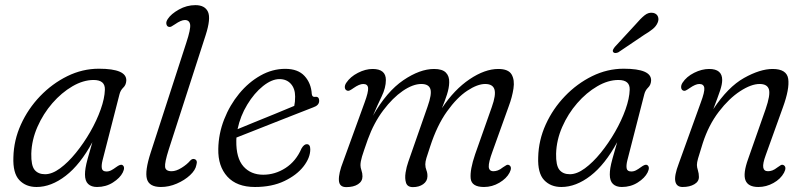

<svg xmlns="http://www.w3.org/2000/svg" viewBox="-20 -738 3233 767"><path d="M389.5 -97Q384.5 -76.5 387 -64.8Q389.5 -53 405.5 -53Q415.5 -53 424.5 -57.8Q433.5 -62.5 443.5 -70Q461 -83 468.5 -79Q481.5 -71.5 470.5 -49Q459.5 -27 431.2 -9Q403 9 367.5 9Q345 9 332.2 -3Q319.5 -15 319.5 -41Q319.5 -53 321.8 -67.2Q324 -81.5 330.5 -105.2Q337 -129 349 -170Q300.5 -80.5 242.5 -35.8Q184.5 9 126 9Q83 9 57 -18.8Q31 -46.5 33.5 -110Q35 -177.5 63.5 -240.5Q92 -303.5 140.2 -353.8Q188.5 -404 249 -433.8Q309.5 -463.5 375 -463.5Q487 -463.5 484.5 -415.5Q483.5 -398.5 472.5 -388Q461.5 -377.5 457.5 -362ZM105 -124Q104 -77 118.2 -59.5Q132.5 -42 160 -42Q188 -42 220 -65.5Q252 -89 283.2 -127.5Q314.5 -166 340.5 -211.2Q366.5 -256.5 382.2 -300.8Q398 -345 399 -379.5Q400.5 -418.5 354 -418.5Q312.5 -418.5 269.2 -393.2Q226 -368 189.2 -325.8Q152.5 -283.5 129.5 -231Q106.5 -178.5 105 -124Z M801.5 -597.5 654 -140.5Q637.5 -88.5 639.5 -71.2Q641.5 -54 665.5 -54Q683.5 -54 705.2 -67.5Q727 -81 740 -96.5Q748 -105 756.5 -102.5Q770.5 -98.5 764.5 -79Q761 -58.5 739.2 -38.2Q717.5 -18 686.2 -4.5Q655 9 623 9Q576 9 567 -22.8Q558 -54.5 582 -128.5L724 -566.5Q742.5 -622.5 739.5 -640.2Q736.5 -658 718.5 -658Q703.5 -658 679 -641Q672 -636 664.8 -632.2Q657.5 -628.5 651 -632Q646 -634.5 644.5 -643Q643 -651.5 650.5 -662.5Q663.5 -682.5 694.8 -700Q726 -717.5 760.5 -717.5Q798.5 -717.5 810.8 -690.8Q823 -664 801.5 -597.5Z M1219.5 -141.5Q1219.5 -108 1192.5 -73.2Q1165.5 -38.5 1116 -14.8Q1066.5 9 998.5 9Q926 9 888.2 -32.5Q850.5 -74 852 -143Q853 -204 875.5 -261.2Q898 -318.5 935.5 -364Q973 -409.5 1020.5 -436.2Q1068 -463 1119.5 -463Q1170.5 -463 1196.8 -434.2Q1223 -405.5 1225.5 -362.5Q1227 -349.5 1238.5 -351Q1255 -353.5 1255 -335Q1255 -317 1231 -309Q1198 -296 1155.5 -279.5Q1113 -263 1069 -245.5Q1025 -228 986.8 -213Q948.5 -198 924.5 -188.5Q924 -182.5 924 -176Q923 -106.5 952.5 -73.2Q982 -40 1031.5 -40Q1079 -40 1120.8 -67Q1162.5 -94 1184.5 -145Q1194.5 -162 1205.5 -162Q1219.5 -162 1219.5 -141.5ZM1096.5 -422Q1065.5 -422 1030.5 -394Q995.5 -366 967.8 -320.2Q940 -274.5 929 -222Q956.5 -233.5 996.5 -249.8Q1036.5 -266 1078.8 -283.2Q1121 -300.5 1155.5 -315Q1159 -330 1159 -352Q1159 -384 1142 -403Q1125 -422 1096.5 -422Z M1611 -91.5 1688 -312Q1706 -362.5 1699.2 -382.5Q1692.5 -402.5 1663 -402.5Q1629.5 -402.5 1589 -374.8Q1548.5 -347 1511 -297.2Q1473.5 -247.5 1449.5 -181.5Q1432.5 -133.5 1426.2 -112.8Q1420 -92 1420 -78Q1420 -68.5 1424 -57.2Q1428 -46 1428 -33.5Q1428 -13.5 1410.2 -2Q1392.5 9.5 1363 9.5Q1335 9.5 1333.8 -18.2Q1332.5 -46 1351 -93L1436.5 -328.5Q1452 -370.5 1450.5 -386.5Q1449 -402.5 1431 -402.5Q1415.5 -402.5 1392 -386Q1384.5 -380.5 1377.5 -377Q1370.5 -373.5 1364.5 -377Q1358 -380.5 1357.5 -389.2Q1357 -398 1363.5 -407.5Q1379.5 -431.5 1409.8 -447Q1440 -462.5 1468.5 -462.5Q1521.5 -462.5 1521.5 -418.5Q1521.5 -387.5 1504.8 -353Q1488 -318.5 1470 -276Q1525 -372.5 1591.2 -417.5Q1657.5 -462.5 1714 -462.5Q1747 -462.5 1761.2 -448Q1775.5 -433.5 1774.5 -408.5Q1774 -386.5 1765.5 -360.2Q1757 -334 1745.5 -306Q1795 -380.5 1856 -421.5Q1917 -462.5 1970.5 -462.5Q2011 -462.5 2023.8 -440.5Q2036.5 -418.5 2031.2 -384.2Q2026 -350 2012.5 -314L1947.5 -133Q1931.5 -89.5 1932.5 -71.8Q1933.5 -54 1951.5 -54Q1959 -54 1968.5 -57.2Q1978 -60.5 1989 -69.5Q1997 -75 2002.8 -78.2Q2008.5 -81.5 2014.5 -78Q2027 -70 2015.5 -48Q2003.5 -25 1974.8 -8Q1946 9 1913.5 9Q1863.5 9 1860.2 -25.5Q1857 -60 1878 -121.5L1944.5 -310Q1962 -359 1955.2 -380.8Q1948.5 -402.5 1918 -402.5Q1887.5 -402.5 1846.5 -375.5Q1805.5 -348.5 1765.8 -293Q1726 -237.5 1698.5 -153Q1688 -122 1683.5 -107Q1679 -92 1679 -81.5Q1679 -69 1683.5 -57.8Q1688 -46.5 1687.5 -33Q1687 -14 1670.5 -2.2Q1654 9.5 1629.5 9.5Q1607.5 9.5 1602 -7.8Q1596.5 -25 1600.2 -48.5Q1604 -72 1611 -91.5Z M2486 -97Q2481 -76.5 2483.5 -64.8Q2486 -53 2502 -53Q2512 -53 2521 -57.8Q2530 -62.5 2540 -70Q2557.5 -83 2565 -79Q2578 -71.5 2567 -49Q2556 -27 2527.8 -9Q2499.5 9 2464 9Q2441.5 9 2428.8 -3Q2416 -15 2416 -41Q2416 -53 2418.2 -67.2Q2420.5 -81.5 2427 -105.2Q2433.5 -129 2445.5 -170Q2397 -80.5 2339 -35.8Q2281 9 2222.5 9Q2179.5 9 2153.5 -18.8Q2127.5 -46.5 2130 -110Q2131.5 -177.5 2160 -240.5Q2188.5 -303.5 2236.8 -353.8Q2285 -404 2345.5 -433.8Q2406 -463.5 2471.5 -463.5Q2583.5 -463.5 2581 -415.5Q2580 -398.5 2569 -388Q2558 -377.5 2554 -362ZM2201.5 -124Q2200.5 -77 2214.8 -59.5Q2229 -42 2256.5 -42Q2284.5 -42 2316.5 -65.5Q2348.5 -89 2379.8 -127.5Q2411 -166 2437 -211.2Q2463 -256.5 2478.8 -300.8Q2494.5 -345 2495.5 -379.5Q2497 -418.5 2450.5 -418.5Q2409 -418.5 2365.8 -393.2Q2322.5 -368 2285.8 -325.8Q2249 -283.5 2226 -231Q2203 -178.5 2201.5 -124ZM2519 -640.5Q2539 -664 2555.2 -677Q2571.5 -690 2589.5 -686.5Q2603.5 -683.5 2608.2 -672Q2613 -660.5 2607 -647Q2601 -633 2587.5 -622Q2574 -611 2554.5 -599.5L2450 -529Q2444.5 -526.5 2438.8 -526.2Q2433 -526 2430 -529.5Q2426.5 -534 2429.2 -539.8Q2432 -545.5 2436.5 -551Z M2707.5 -377Q2701.5 -380.5 2701 -389.2Q2700.5 -398 2706.5 -407.5Q2722.5 -432 2753 -447.2Q2783.5 -462.5 2813 -462.5Q2865 -462.5 2865 -418.5Q2865 -401 2856.5 -375.8Q2848 -350.5 2829.5 -302Q2888 -390.5 2952.2 -426.5Q3016.5 -462.5 3066.5 -462.5Q3123 -462.5 3128.8 -422.8Q3134.5 -383 3107.5 -309L3039 -118.5Q3026.5 -84.5 3029 -69.2Q3031.5 -54 3048 -54Q3056.5 -54 3065.5 -57.2Q3074.5 -60.5 3086 -69.5Q3093.5 -75 3099 -78.2Q3104.5 -81.5 3111 -78Q3123.5 -70 3112 -48Q3098.5 -23 3069.8 -7Q3041 9 3009.5 9Q2968.5 9 2958 -17.8Q2947.5 -44.5 2969 -104L3038.5 -302Q3058 -358.5 3051.8 -380.5Q3045.5 -402.5 3014.5 -402.5Q2981 -402.5 2936.8 -373.8Q2892.5 -345 2851.8 -292Q2811 -239 2787.5 -166.5Q2773 -121 2768.5 -104.8Q2764 -88.5 2764 -79Q2764 -70 2768 -57.5Q2772 -45 2772 -31Q2772 -12.5 2753.5 -1.8Q2735 9 2707 9Q2682.5 9 2677.8 -13.5Q2673 -36 2691.5 -84.5L2779.5 -328.5Q2795.5 -371 2793.5 -386.8Q2791.5 -402.5 2773.5 -402.5Q2758.5 -402.5 2735 -386Q2726.5 -380 2720 -376.8Q2713.5 -373.5 2707.5 -377Z"/></svg>

Font: Fraunces 9pt S100 Light
Style: Italic
Weight: 300
Italic angle: -16°
Version: Version 1.000; ttfautohint (v1.8.3)